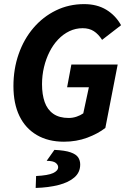

<svg xmlns="http://www.w3.org/2000/svg" viewBox="-20 -684 640 943"><path d="M294.1 12Q216.9 12 161 -20.7Q105 -53.4 75.5 -114.2Q46 -175.1 46 -260.8Q46 -345.4 71.7 -418.7Q97.4 -492.1 144.2 -546.8Q191 -601.6 254.6 -632.7Q318.2 -663.8 392.9 -663.8Q456.3 -663.8 502 -636.2Q547.6 -608.6 574.6 -560.2L481.4 -488.2Q463.2 -516.6 440.7 -531Q418.2 -545.5 386 -545.5Q351.5 -545.5 321.1 -531Q290.6 -516.4 265.9 -490.6Q241.1 -464.7 223.5 -429.8Q205.8 -394.9 196.1 -354.3Q186.4 -313.7 186.4 -270.1Q186.4 -220 199.4 -182.8Q212.4 -145.7 241.6 -125.2Q270.9 -104.6 317.5 -104.6Q337.5 -104.6 356.6 -111.2Q375.7 -117.7 389 -127.3L416.5 -255.4H309.6L330.5 -367.1H558L497.4 -55.6Q461 -27.3 408.2 -7.6Q355.4 12 294.1 12ZM155.2 239.1 157.3 180.5Q216 177.6 240.8 166.1Q265.6 154.5 265.6 136.9Q265.6 125.5 253.6 115.9Q241.5 106.3 209.2 105.8L247.2 52.1Q299.7 54.6 326.9 64.3Q354.1 73.9 364 89.1Q373.9 104.4 373.9 124Q373.9 162.7 345.4 187.3Q317 212 267.6 224.6Q218.3 237.2 155.2 239.1Z"/></svg>

Font: SourceCodeVF
Style: Italic
Weight: 200
Italic angle: -11°
Monospace: yes
Designer: Paul D. Hunt, Teo Tuominen
Foundry: Adobe
Version: Version 1.026;hotconv 1.1.0;makeotfexe 2.6.0